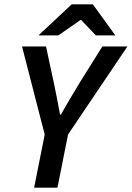

<svg xmlns="http://www.w3.org/2000/svg" viewBox="-20 -869 610 889"><path d="M138 0 187 -246 82 -654H193L230 -482Q238 -445 244.5 -410.5Q251 -376 258 -338H262Q283 -376 304 -411Q325 -446 347 -483L454 -654H570L295 -246L246 0ZM158 -705 312 -849H410L514 -705H424L356 -776H352L250 -705Z"/></svg>

Font: Source Sans 3 ExtraLight SemiBold
Style: Italic
Weight: 600
Italic angle: -11°
Version: Version 3.052;hotconv 1.1.0;makeotfexe 2.6.0